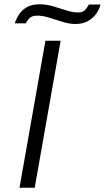

<svg xmlns="http://www.w3.org/2000/svg" viewBox="-20 -876 489 896"><path d="M71 0 192 -686H263L142 0ZM49 -767Q56 -789 69.5 -809.5Q83 -830 106 -843Q129 -856 164 -856Q196 -856 227 -847Q258 -838 288 -828Q318 -818 345 -818Q368 -818 378.5 -831Q389 -844 395 -855H449Q443 -831 428 -810.5Q413 -790 389 -777Q365 -764 332 -764Q304 -764 272 -774Q240 -784 210 -793.5Q180 -803 153 -803Q129 -803 117 -790.5Q105 -778 101 -767Z"/></svg>

Font: Archivo Expanded ExtraLight
Style: Italic
Weight: 250
Width: 7
Italic angle: -10°
Designer: Hector Gatti
Foundry: Omnibus-Type
Version: Version 2.001